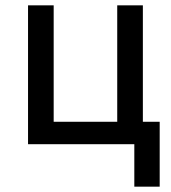

<svg xmlns="http://www.w3.org/2000/svg" viewBox="-20 -540 640 719"><path d="M483 159V0H85V-520H181V-84H419V-520H515V-84H578V159Z"/></svg>

Font: Iosevka Custom Medium Extended
Style: Regular
Weight: 500
Width: 7
Monospace: yes
Designer: Belleve Invis
Foundry: Belleve Invis
Version: Version 11.2.4; ttfautohint (v1.8.4)